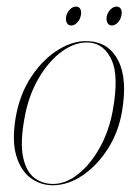

<svg xmlns="http://www.w3.org/2000/svg" viewBox="-20 -556 420 584"><path d="M253 -430.5Q312.5 -426 340.2 -370.5Q368 -315 351 -216.5Q340.5 -154 307.8 -103Q275 -52 230.8 -22.2Q186.5 7.5 140.5 7.5Q103 7.5 73 -14.8Q43 -37 29.5 -82.5Q16 -128 27.5 -197.5Q40 -270.5 76.2 -324.2Q112.5 -378 159.8 -406.2Q207 -434.5 253 -430.5ZM141.5 3.5Q180.5 3.5 218.2 -26.8Q256 -57 284 -107.8Q312 -158.5 323 -220Q342 -325 319.5 -373.8Q297 -422.5 252.5 -426.5Q211.5 -430 170.2 -400.8Q129 -371.5 97.5 -317.8Q66 -264 54 -194Q41 -120 50.5 -76.8Q60 -33.5 84.5 -15Q109 3.5 141.5 3.5ZM196.5 -478.5Q187 -478.5 183 -487.2Q179 -496 181.5 -507.5Q184.5 -519 193 -527.5Q201.5 -536 211 -536Q221 -536 224.8 -527.5Q228.5 -519 225.5 -507.5Q223 -496 214.8 -487.2Q206.5 -478.5 196.5 -478.5ZM320 -478.5Q310.5 -478.5 306.5 -487.2Q302.5 -496 305 -507.5Q308 -519 316.5 -527.5Q325 -536 334.5 -536Q344.5 -536 348.2 -527.5Q352 -519 349 -507.5Q346.5 -496 338.2 -487.2Q330 -478.5 320 -478.5Z"/></svg>

Font: Fraunces 144pt Thin
Style: Italic
Weight: 100
Italic angle: -16°
Version: Version 1.000;[b76b70a41]